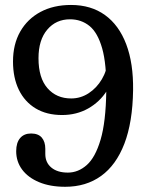

<svg xmlns="http://www.w3.org/2000/svg" viewBox="-20 -729 582 759"><path d="M237.6 9.4Q178.1 9.4 134.6 -8.8Q91.1 -26.9 67.5 -58.6Q44 -90.3 44 -131.3Q44 -165 59.6 -183.2Q75.1 -201.3 102.9 -201.3Q131.3 -201.3 145.2 -185Q159.1 -168.6 159.1 -140.7V-120.3Q159.1 -86.3 183.1 -66.5Q207 -46.7 248.3 -46.7Q289.2 -46.7 323 -76.6Q356.8 -106.5 377.6 -176.7Q398.4 -246.8 400.1 -368.3Q401.5 -475.8 383.9 -537.8Q366.3 -599.9 333.8 -626.3Q301.2 -652.7 256.8 -652.7Q201.5 -652.7 166.9 -611.9Q132.2 -571.2 132.2 -498.8Q132.2 -420.9 167.7 -380.4Q203.1 -339.8 261.5 -339.8Q298.9 -339.8 330.7 -360.6Q362.4 -381.4 382.7 -415.8Q403.1 -450.1 405.2 -489.7L432.9 -467.6Q430.2 -414.1 402.4 -370.1Q374.5 -326.2 328.6 -300.2Q282.6 -274.3 225.3 -274.3Q164.5 -274.3 121 -300.4Q77.5 -326.6 54.4 -374.2Q31.4 -421.8 31.4 -485.8Q31.4 -553.9 59.9 -604Q88.5 -654.2 140 -681.8Q191.5 -709.4 260.7 -709.4Q339.6 -709.4 394.9 -669.6Q450.2 -629.8 478.9 -554.3Q507.6 -478.9 506.1 -372.2Q504.3 -245.9 471.7 -161Q439 -76.1 379.6 -33.4Q320.2 9.4 237.6 9.4Z"/></svg>

Font: Fraunces 144pt S100 Black
Style: Regular
Weight: 900
Version: Version 1.000